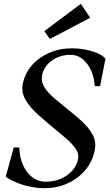

<svg xmlns="http://www.w3.org/2000/svg" viewBox="-20 -969 574 1005"><path d="M213 16Q178 16 140 8.5Q102 1 68 -13Q34 -27 10 -44L52 -197H81Q84 -118 122.5 -68Q161 -18 219 -18Q284 -18 331.5 -52Q379 -86 389 -138Q394 -164 376 -190.5Q358 -217 326 -244.5Q294 -272 258 -301Q216 -336 176 -372Q136 -408 113.5 -447Q91 -486 99 -529Q110 -584 146 -626Q182 -668 236.5 -692Q291 -716 355 -716Q394 -716 429 -709Q464 -702 491.5 -690Q519 -678 532 -662L504 -518H476Q471 -590 435.5 -636Q400 -682 349 -682Q293 -682 251 -651.5Q209 -621 200 -574Q194 -543 211.5 -514Q229 -485 261 -457.5Q293 -430 329 -401Q369 -370 406 -336.5Q443 -303 464 -265.5Q485 -228 476 -183Q465 -125 427.5 -80Q390 -35 334.5 -9.5Q279 16 213 16ZM241 -765 212 -806 403 -949 452 -876Z"/></svg>

Font: Wittgenstein
Style: Italic
Weight: 400
Italic angle: -11°
Designer: Jörg Drees
Foundry: Jörg Drees
Version: Version 1.500